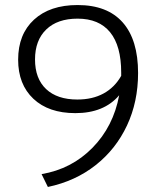

<svg xmlns="http://www.w3.org/2000/svg" viewBox="-20 -731 628 762"><path d="M528 -441Q528 -327 484 -233Q440 -139 359.5 -75.5Q279 -12 170 11L145 -40Q264 -60 347 -144.5Q430 -229 453 -353Q393 -282 279 -282Q173 -282 112.5 -339Q52 -396 52 -494Q52 -595 115 -653Q178 -711 288 -711Q406 -711 467 -642Q528 -573 528 -441ZM461 -430V-443Q461 -549 417 -603Q373 -657 288 -657Q208 -657 163.5 -614Q119 -571 119 -495Q119 -419 163 -377.5Q207 -336 287 -336Q347 -336 391 -360Q435 -384 461 -430Z"/></svg>

Font: KoHo
Style: Regular
Weight: 400
Version: Version 1.000; ttfautohint (v1.6)